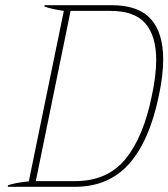

<svg xmlns="http://www.w3.org/2000/svg" viewBox="-20 -720 649 740"><path d="M11 -6Q40 -16 91 -21L226 -678Q177 -685 151 -695L152 -700H411Q513 -700 561 -647Q609 -594 609 -491Q609 -430 592 -350Q556 -177 477.5 -88.5Q399 0 268 0H10ZM270 -22Q394 -22 463.5 -107Q533 -192 565 -350Q582 -429 582 -489Q582 -581 540.5 -629.5Q499 -678 406 -678H252L118 -22Z"/></svg>

Font: Trirong Thin
Style: Italic
Weight: 250
Italic angle: -12°
Designer: Katatrad Team
Foundry: CadsonDemak
Version: Version 1.001